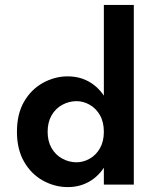

<svg xmlns="http://www.w3.org/2000/svg" viewBox="-20 -776 614 782"><path d="M403 -756V-24H525V-756ZM49 -239Q49 -168 78 -117.5Q107 -67 155 -40.5Q203 -14 256 -14Q310 -14 352 -41.5Q394 -69 418 -119.5Q442 -170 442 -239Q442 -310 418 -360Q394 -410 352 -437.5Q310 -465 256 -465Q203 -465 155 -438.5Q107 -412 78 -362Q49 -312 49 -239ZM174 -239Q174 -278 190 -306Q206 -334 233.5 -349Q261 -364 292 -364Q319 -364 345 -349.5Q371 -335 387 -307Q403 -279 403 -239Q403 -200 387 -172Q371 -144 345 -129.5Q319 -115 292 -115Q261 -115 233.5 -130Q206 -145 190 -173Q174 -201 174 -239Z"/></svg>

Font: SpinnyJost
Style: Regular
Weight: 600
Version: Version 3.710